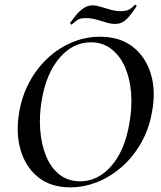

<svg xmlns="http://www.w3.org/2000/svg" viewBox="-20 -794 694 826"><path d="M282 12Q199 12 144.5 -31.5Q90 -75 68.5 -149Q47 -223 63 -313Q75 -383 107 -442Q139 -501 186 -544.5Q233 -588 290.5 -612Q348 -636 410 -636Q496 -636 551.5 -592.5Q607 -549 629 -476Q651 -403 634 -313Q621 -238 586.5 -178Q552 -118 504 -76Q456 -34 399 -11Q342 12 282 12ZM325 -14Q401 -14 458.5 -79.5Q516 -145 536 -260Q549 -331 544 -394Q539 -457 517.5 -506Q496 -555 458.5 -583.5Q421 -612 371 -612Q294 -612 237 -546Q180 -480 160 -366Q148 -298 153 -235Q158 -172 178.5 -122Q199 -72 236 -43Q273 -14 325 -14ZM289 -689Q288 -687 284.5 -690Q281 -693 282 -696Q292 -710 306 -727.5Q320 -745 338.5 -758Q357 -771 378 -771Q393 -771 412.5 -765Q432 -759 455 -752.5Q478 -746 500 -746Q522 -746 534.5 -752.5Q547 -759 560 -773Q562 -775 565.5 -771.5Q569 -768 567 -766Q537 -721 518.5 -706Q500 -691 476 -691Q457 -691 436.5 -697.5Q416 -704 394 -710Q372 -716 349 -716Q324 -716 313.5 -708.5Q303 -701 289 -689Z"/></svg>

Font: Cormorant Infant Light SemiBold
Style: Italic
Weight: 600
Italic angle: -10°
Version: Version 4.001